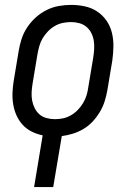

<svg xmlns="http://www.w3.org/2000/svg" viewBox="-20 -548 540 783"><path d="M119 215 154 4Q130 -1 109 -11.5Q88 -22 72.5 -39Q57 -56 47.5 -77Q38 -98 34 -121.5Q30 -145 31 -170Q32 -195 36 -219L56 -339Q60 -364 68 -389Q76 -414 91 -436.5Q106 -459 126 -477Q146 -495 170 -507Q194 -519 219.5 -523.5Q245 -528 270 -528Q299 -528 326.5 -522Q354 -516 376.5 -501Q399 -486 414.5 -463.5Q430 -441 436.5 -414Q443 -387 442.5 -358.5Q442 -330 438 -301L418 -181Q414 -158 407 -135.5Q400 -113 387.5 -92Q375 -71 358.5 -53Q342 -35 321 -22.5Q300 -10 277.5 -3Q255 4 232 7L197 215ZM204 -62Q221 -62 237.5 -65.5Q254 -69 269.5 -78Q285 -87 297.5 -100Q310 -113 319 -128Q328 -143 333 -159.5Q338 -176 340 -192L360 -312Q363 -330 364 -347.5Q365 -365 362.5 -381.5Q360 -398 352.5 -413Q345 -428 332.5 -438.5Q320 -449 303.5 -453.5Q287 -458 270 -458Q253 -458 236 -454.5Q219 -451 203.5 -442Q188 -433 175.5 -420Q163 -407 154 -392Q145 -377 140.5 -360.5Q136 -344 133 -328L113 -208Q110 -190 109 -172.5Q108 -155 111 -138.5Q114 -122 121.5 -107Q129 -92 141 -81.5Q153 -71 170 -66.5Q187 -62 204 -62Z"/></svg>

Font: Iosevka Curly
Style: Italic
Weight: 400
Italic angle: -9°
Monospace: yes
Designer: Belleve Invis
Foundry: Belleve Invis
Version: Version 22.1.2; ttfautohint (v1.8.4)